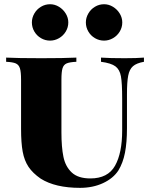

<svg xmlns="http://www.w3.org/2000/svg" viewBox="-20 -883 711 917"><path d="M9.8 0ZM306.2 -775.9Q306.2 -752.4 294.2 -732.4Q282.2 -712.4 262 -700.7Q241.7 -689 219.2 -689Q195.8 -689 175.8 -700.7Q155.8 -712.4 144 -732.4Q132.3 -752.4 132.3 -775.9Q132.3 -798.3 144 -818.6Q155.8 -838.9 175.8 -850.8Q195.8 -862.8 219.2 -862.8Q241.7 -862.8 261.7 -850.6Q281.7 -838.4 293.9 -818.4Q306.2 -798.3 306.2 -775.9ZM564 -775.9Q564 -752.4 552 -732.4Q540 -712.4 519.8 -700.7Q499.5 -689 477.1 -689Q453.6 -689 433.6 -700.7Q413.6 -712.4 401.9 -732.4Q390.1 -752.4 390.1 -775.9Q390.1 -798.3 401.9 -818.6Q413.6 -838.9 433.6 -850.8Q453.6 -862.8 477.1 -862.8Q499.5 -862.8 519.5 -850.6Q539.6 -838.4 551.8 -818.4Q564 -798.3 564 -775.9ZM586.4 -432.1V-271Q586.4 -202.1 576.9 -153.6Q567.4 -105 545.4 -68.8Q520.5 -30.8 471.9 -8.3Q423.3 14.2 362.3 14.2Q244.1 14.2 174.3 -29.8Q136.2 -56.2 116.2 -86.2Q96.2 -116.2 88.4 -158.4Q80.6 -200.7 80.6 -268.1V-502Q80.6 -539.6 75.2 -556.6Q69.8 -573.7 55.4 -580.1Q41 -586.4 9.3 -587.9V-607.9Q63.5 -605 177.7 -605Q286.1 -605 344.7 -607.9V-587.9Q312.5 -586.4 298.1 -580.1Q283.7 -573.7 278.6 -556.9Q273.4 -540 273.4 -502V-251Q273.4 -180.2 283 -133.8Q292.5 -87.4 322.8 -59.1Q353 -30.8 411.6 -30.8Q495.1 -30.8 529.3 -91.3Q563.5 -151.9 563.5 -259.8V-412.1Q563.5 -485.8 557.6 -518.3Q551.8 -550.8 531.2 -566.2Q510.7 -581.5 462.4 -587.9V-607.9Q503.4 -605 574.7 -605Q634.3 -605 667.5 -607.9V-587.9Q631.8 -581.5 615 -566.7Q598.1 -551.8 592.3 -521.7Q586.4 -491.7 586.4 -432.1Z"/></svg>

Font: TypoPRO Playfair Display SC
Style: Regular
Weight: 900
Designer: Claus Eggers Sørensen
Foundry: Claus Eggers Sørensen
Version: Version 1.004;PS 001.004;hotconv 1.0.70;makeotf.lib2.5.58329